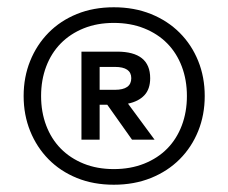

<svg xmlns="http://www.w3.org/2000/svg" viewBox="-20 -698 628 528"><path d="M293 -190Q237 -190 191.5 -208.5Q146 -227 113.5 -260Q81 -293 63 -337.5Q45 -382 45 -434Q45 -486 63 -530.5Q81 -575 113.5 -608Q146 -641 191.5 -659.5Q237 -678 293 -678Q349 -678 395 -659.5Q441 -641 474 -608Q507 -575 525 -530.5Q543 -486 543 -434Q543 -382 525 -337.5Q507 -293 474 -260Q441 -227 395 -208.5Q349 -190 293 -190ZM293 -233Q339 -233 376.5 -248Q414 -263 440 -289.5Q466 -316 480 -353Q494 -390 494 -434Q494 -478 480 -515Q466 -552 440 -578.5Q414 -605 376.5 -620Q339 -635 293 -635Q247 -635 210 -620Q173 -605 147 -578.5Q121 -552 107 -515Q93 -478 93 -434Q93 -390 107 -353Q121 -316 147 -289.5Q173 -263 210 -248Q247 -233 293 -233ZM393 -483Q393 -453 377 -436Q361 -419 332 -413L405 -314H343L275 -410H254V-314H204V-556H302Q393 -556 393 -483ZM341 -483Q341 -514 296 -514H254V-451H296Q341 -451 341 -483Z"/></svg>

Font: Gantari SemiBold
Style: Regular
Weight: 600
Designer: Anugrah Pasau
Foundry: Lafontype
Version: Version 1.000; ttfautohint (v1.8.4)